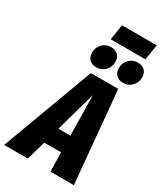

<svg xmlns="http://www.w3.org/2000/svg" viewBox="-309 -1167 1079 1264"><g transform="rotate(30 230.5 -535.0)"><path d="M300 0 297 -145H169L128 0H-52L206 -695H414L478 0ZM204 -271H295L290 -578ZM145 -816Q145 -856 171.5 -883Q198 -910 236 -910Q270 -910 289.5 -891Q309 -872 309 -839Q309 -799 282.5 -772Q256 -745 217 -745Q183 -745 164 -764.5Q145 -784 145 -816ZM349 -816Q349 -856 375.5 -883Q402 -910 440 -910Q474 -910 493.5 -890.5Q513 -871 513 -839Q513 -799 486.5 -772Q460 -745 421 -745Q388 -745 368.5 -764.5Q349 -784 349 -816ZM472 -953H208L226 -1070H490Z"/></g></svg>

Font: Fira Sans Extra Condensed ExtraBold
Style: Italic
Weight: 800
Width: 3
Italic angle: -8°
Designer: Carrois Corporate & Edenspiekermann AG
Foundry: Carrois Corporate GbR & Edenspiekermann AG
Version: Version 4.203